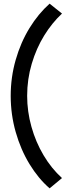

<svg xmlns="http://www.w3.org/2000/svg" viewBox="-20 -863 376 1060"><path d="M39.1 -334Q39.1 -436.5 66.7 -532.7Q94.2 -628.9 142.8 -708Q191.4 -787.1 253.9 -842.8L322.3 -788.1Q267.6 -737.3 224.1 -667Q180.7 -596.7 155.3 -511.2Q129.9 -425.8 129.9 -334Q129.9 -247.6 153.6 -163.1Q177.2 -78.6 220.5 -5.9Q263.7 66.9 322.3 120.1L253.9 176.8Q191.4 122.6 142.8 42.7Q94.2 -37.1 66.7 -134Q39.1 -231 39.1 -334Z"/></svg>

Font: Reddit Sans Vanilla SemiBold
Style: Regular
Weight: 600
Designer: Stephen Hutchings
Foundry: Reddit
Version: Version 1.013